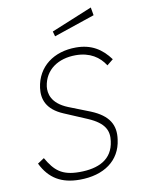

<svg xmlns="http://www.w3.org/2000/svg" viewBox="-101 -1011 813 1090"><g transform="rotate(-10 305.5 -466.0)"><path d="M500 -942 264 -845 272 -816 508 -896ZM269 10C409 10 505 -58 520 -177C532 -259 500 -318 397 -360L275 -408C181 -446 172 -505 176 -543C189 -639 268 -690 368 -690C450 -690 504 -653 536 -602L572 -631C525 -695 466 -733 377 -733C250 -733 153 -663 137 -542C129 -479 148 -417 243 -377L375 -321C470 -280 488 -233 480 -175C467 -71 385 -33 275 -33C173 -33 133 -70 89 -146L51 -121C95 -31 164 10 269 10Z"/></g></svg>

Font: United Sans Thin
Style: Italic
Weight: 100
Italic angle: -8°
Designer: Pablo Impallari, Rodrigo Fuenzalida (Modified by Dan O. Williams)
Version: Version 1.000;PS 001.000;hotconv 1.0.88;makeotf.lib2.5.64775